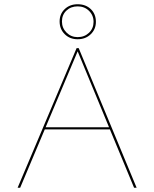

<svg xmlns="http://www.w3.org/2000/svg" viewBox="-20 -885 727 905"><path d="M261 -784Q261 -819 285 -842Q309 -865 346 -865Q384 -865 408 -842Q432 -819 432 -782Q432 -747 407.5 -723.5Q383 -700 346 -700Q309 -700 285 -724Q261 -748 261 -784ZM272 -784Q272 -753 293.5 -731.5Q315 -710 346 -710Q378 -710 399.5 -730.5Q421 -751 421 -782Q421 -813 399.5 -834Q378 -855 346 -855Q314 -855 293 -835Q272 -815 272 -784ZM498 -275H191L75 0H63L341 -658H351L624 0H612ZM494 -285 346 -643 195 -285Z"/></svg>

Font: Ysabeau SC Hairline
Style: Regular
Weight: 100
Designer: Christian Thalmann (Catharsis Fonts)
Version: Version 0.003